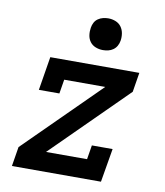

<svg xmlns="http://www.w3.org/2000/svg" viewBox="-84 -825 768 894"><g transform="rotate(10 300.0 -377.5)"><path d="M33 0 48 -92 397 -438H203L192 -371H95L121 -530H542L527 -438L178 -92H372L383 -159H481L454 0ZM356 -605Q338 -605 321.5 -611.5Q305 -618 295 -631.5Q285 -645 282.5 -662.5Q280 -680 283 -698Q285 -711 291 -722.5Q297 -734 308 -741.5Q319 -749 331.5 -752Q344 -755 356 -755Q374 -755 390.5 -748.5Q407 -742 417 -728.5Q427 -715 430 -697.5Q433 -680 430 -662Q428 -649 421.5 -637.5Q415 -626 404.5 -618.5Q394 -611 381.5 -608Q369 -605 356 -605Z"/></g></svg>

Font: Iosevka Slab SmBdExObl
Style: Regular
Weight: 600
Width: 7
Italic angle: -9°
Monospace: yes
Designer: Belleve Invis
Foundry: Belleve Invis
Version: Version 11.1.0; ttfautohint (v1.8.3)